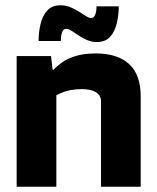

<svg xmlns="http://www.w3.org/2000/svg" viewBox="-20 -706 593 726"><path d="M43 0V-494H173L179 -442H193V0ZM165 -326V-423Q203 -469 244.5 -486.5Q286 -504 342 -504Q424 -504 468 -464Q512 -424 512 -342V0H362V-322Q362 -346 342.5 -357.5Q323 -369 289 -369Q244 -369 211 -354.5Q178 -340 165 -326ZM429 -682Q429 -651 422 -619.5Q415 -588 397 -567.5Q379 -547 346 -547Q327 -547 309.5 -554.5Q292 -562 277 -572Q262 -582 250.5 -589.5Q239 -597 231 -597Q222 -597 217.5 -589.5Q213 -582 211.5 -571Q210 -560 210 -551H126Q126 -583 133 -614Q140 -645 158 -665.5Q176 -686 209 -686Q228 -686 245.5 -679Q263 -672 278 -662.5Q293 -653 304.5 -645.5Q316 -638 324 -638Q333 -638 337.5 -645.5Q342 -653 343.5 -663Q345 -673 345 -682Z"/></svg>

Font: Blinker
Style: Regular
Weight: 400
Designer: Juergen Huber
Foundry: supertype
Version: 1.017